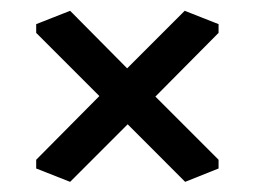

<svg xmlns="http://www.w3.org/2000/svg" viewBox="-20 -458 484 365"><path d="M332 -112.3 222.7 -221.7 113.3 -112.3 48.8 -137.7V-154.3L168.9 -275.4L48.8 -395.5V-412.1L113.3 -437.5L221.7 -328.1L331.1 -437.5L395.5 -412.1V-395.5L275.4 -274.4L395.5 -154.3V-137.7Z"/></svg>

Font: Kelvinch
Style: Bold
Weight: 700
Designer: Paul James Miller
Foundry: High-Logic / Made with FontCreator
Version: Version 3.501;March 28, 2021;FontCreator 13.0.0.2683 64-bit